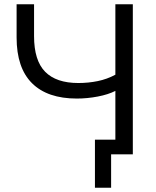

<svg xmlns="http://www.w3.org/2000/svg" viewBox="-20 -725 732 902"><path d="M502 157H426V-69H522V-298Q489 -281 439.5 -271.5Q390 -262 341 -262Q203 -262 130.5 -334Q58 -406 58 -549V-705H140V-555Q140 -441 192 -388Q244 -335 348 -335Q395 -335 439 -344Q483 -353 522 -374V-705H604V0H502Z"/></svg>

Font: Winston
Style: Regular
Weight: 400
Designer: Original fonts by Vernon Adams / Changes by Cristiano Sobral
Foundry: Original fonts by Vernon Adams / Changes by Cristiano Sobral
Version: Version 2.503;July 17, 2020;FontCreator 13.0.0.2655 64-bit